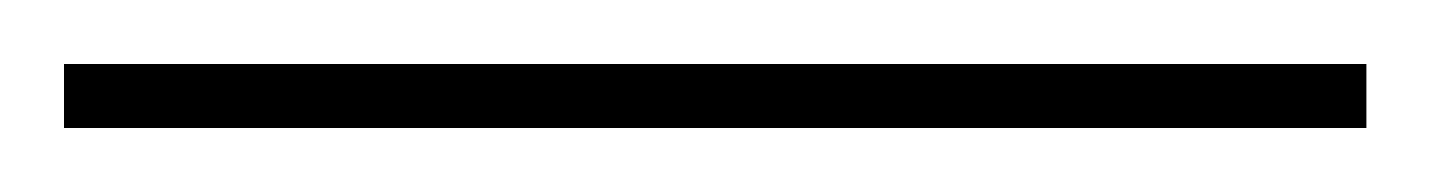

<svg xmlns="http://www.w3.org/2000/svg" viewBox="-25 83 447 60"><path d="M-5 123V103H402V123Z"/></svg>

Font: Noto Serif Display Condensed
Style: Bold
Weight: 700
Width: 3
Designer: Monotype Design Team
Foundry: Monotype Imaging Inc.
Version: Version 2.009